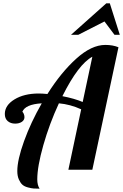

<svg xmlns="http://www.w3.org/2000/svg" viewBox="-20 -1020 740 1154"><path d="M535 0H391L468 -363Q402 -393 334 -399Q277 -276 240.5 -147.5Q204 -19 204 58Q204 93 218 114Q196 114 182.5 113Q169 112 148 106.5Q127 101 115 90.5Q103 80 93.5 59Q84 38 84 8Q84 -59 124.5 -171.5Q165 -284 231 -399Q131 -393 114 -347Q118 -347 122.5 -336.5Q127 -326 127 -316Q127 -298 111 -287.5Q95 -277 71 -277Q44 -277 26.5 -292Q9 -307 9 -335Q9 -387 67 -422.5Q125 -458 213 -458Q234 -458 265 -455Q347 -585 438.5 -667.5Q530 -750 613 -750Q658 -750 692 -736ZM477 -407 535 -679Q451 -634 355 -442Q427 -428 477 -407ZM700 -811H668L608 -891L451 -811H407L619 -1000H640Z"/></svg>

Font: Lobster 1.4
Style: Regular
Weight: 400
Designer: Pablo Impallari
Foundry: Pablo Impallari. www.impallari.com
Version: Version 1.4